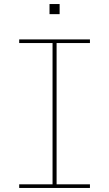

<svg xmlns="http://www.w3.org/2000/svg" viewBox="-20 -930 540 950"><path d="M75 0V-18H240V-717H75V-735H425V-717H260V-18H425V0ZM225 -860V-910H275V-860Z"/></svg>

Font: Iosevka SS04 Thin
Style: Regular
Weight: 100
Monospace: yes
Designer: Belleve Invis
Foundry: Belleve Invis
Version: Version 19.0.0; ttfautohint (v1.8.4)